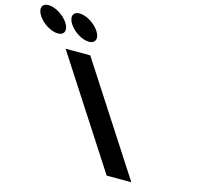

<svg xmlns="http://www.w3.org/2000/svg" viewBox="-754 -1259 1455 1415"><g transform="rotate(15 -27.0 -551.5)"><path d="M-556.4 -1103C-607.4 -1103 -621.9 -1062 -588.8 -1011C-555.8 -960 -488.3 -919 -437.3 -919C-386.3 -919 -371.8 -960 -404.8 -1011C-437.9 -1062 -505.4 -1103 -556.4 -1103ZM-319.4 -1103C-370.4 -1103 -384.9 -1062 -351.8 -1011C-318.8 -960 -251.3 -919 -200.3 -919C-149.3 -919 -134.8 -960 -167.8 -1011C-200.9 -1062 -268.4 -1103 -319.4 -1103ZM-164.4 -825H-352.4L182 0H370Z"/></g></svg>

Font: Hussar
Style: BdOpOblSeven
Weight: 700
Foundry: Cannot Into Space Fonts
Version: Version 2.00